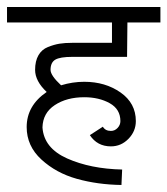

<svg xmlns="http://www.w3.org/2000/svg" viewBox="-36 -483 477 547"><path d="M280 -110Q291 -110 299 -118.5Q307 -127 307 -138Q307 -172 276.5 -189Q246 -206 204 -206Q154 -206 120 -183.5Q86 -161 85 -120Q89 -61 155.5 -31.5Q222 -2 312 0L310 44Q242 43 183 26.5Q124 10 82 -28.5Q40 -67 40 -121Q40 -182 97 -221Q64 -252 64 -284Q64 -309 73.5 -325.5Q83 -342 100.5 -349Q118 -356 133.5 -358.5Q149 -361 170 -361H283V-419H-16V-463H421V-419H327L326 -321H170Q135 -321 121.5 -313Q108 -305 108 -284Q108 -268 138 -240Q171 -250 204 -250Q264 -250 307.5 -219.5Q351 -189 351 -138Q351 -109 330 -87.5Q309 -66 280 -66Q241 -66 220 -98L257 -122Q264 -110 280 -110Z"/></svg>

Font: Bhavuka
Style: Regular
Weight: 400
Version: 2.94.0; ttfautohint (v1.2) -l 7 -r 28 -G 50 -x 13 -D deva -f